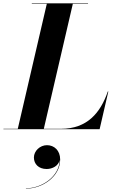

<svg xmlns="http://www.w3.org/2000/svg" viewBox="-68 -770 694 1144"><path d="M525.5 0 577.5 -225H574.5C530.5 -98 452 -2.5 295 -2.5H193L366 -747.5H456.5V-750H121.5V-747.5H211L38 -2.5H-47.5V0ZM134 168.5C134 207 162 237 210 237C243.5 237 281 218.5 287.5 183C286 282 181 352 86.5 352V354C184.5 354 290.5 282.5 290.5 180.5C290.5 126.5 255 95 212 95C169.5 95 134 130 134 168.5Z"/></svg>

Font: Bodoni* 72pt
Style: Bold Italic
Weight: 700
Italic angle: -13°
Version: Version 2.3